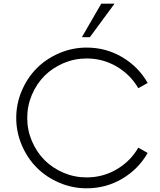

<svg xmlns="http://www.w3.org/2000/svg" viewBox="-20 -1020 875 1050"><path d="M427.7 -816.4 533.7 -1000H606.4L471.2 -816.4ZM453.6 9.8Q375.5 9.8 304.2 -20.8Q232.9 -51.3 181.4 -102.8Q129.9 -154.3 99.4 -225.6Q68.8 -296.9 68.8 -375Q68.8 -453.1 99.4 -524.4Q129.9 -595.7 181.4 -647.2Q232.9 -698.7 304.2 -729.2Q375.5 -759.8 453.6 -759.8Q559.6 -759.8 648.2 -707.5Q736.8 -655.3 787.6 -566.4L736.3 -537.6Q693.4 -611.8 618.2 -656Q543 -700.2 453.6 -700.2Q387.2 -700.2 327.1 -674.6Q267.1 -648.9 223.6 -605.5Q180.2 -562 154.5 -501.7Q128.9 -441.4 128.9 -375Q128.9 -308.6 154.5 -248.3Q180.2 -188 223.6 -144.5Q267.1 -101.1 327.1 -75.4Q387.2 -49.8 453.6 -49.8Q543 -49.8 618.2 -94Q693.4 -138.2 736.3 -212.4L787.6 -183.6Q736.8 -94.7 648.2 -42.5Q559.6 9.8 453.6 9.8Z"/></svg>

Font: Now Alt Light
Style: Regular
Weight: 300
Designer: Alfredo Marco Pradil
Foundry: Alfredo Marco Pradil
Version: Version 1.002;PS 001.002;hotconv 1.0.88;makeotf.lib2.5.64775